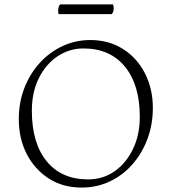

<svg xmlns="http://www.w3.org/2000/svg" viewBox="-20 -836 776 868"><path d="M349 12Q264 12 200.5 -29Q137 -70 101 -139.5Q65 -209 65 -297Q65 -374 90.5 -439Q116 -504 160.5 -552.5Q205 -601 263.5 -628Q322 -655 388 -655Q472 -655 536 -614.5Q600 -574 635.5 -504Q671 -434 671 -348Q671 -274 647 -209Q623 -144 579.5 -94Q536 -44 477 -16Q418 12 349 12ZM378 -25Q446 -25 498.5 -62Q551 -99 581.5 -163Q612 -227 612 -308Q612 -453 544.5 -535Q477 -617 357 -617Q294 -617 241 -582Q188 -547 156 -483.5Q124 -420 124 -335Q124 -189 191 -107Q258 -25 378 -25ZM485 -772H245Q243 -778 243 -788Q243 -807 252 -816H491Q494 -809 494 -800Q494 -781 485 -772Z"/></svg>

Font: Petrona ExtraLight
Style: Regular
Weight: 200
Designer: Ringo R. Seeber
Foundry: Ringo R. Seeber
Version: Version 2.001; ttfautohint (v1.8.3)